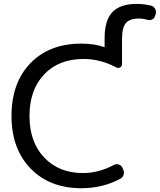

<svg xmlns="http://www.w3.org/2000/svg" viewBox="-20 -992 833 1001"><path d="M404.3 -10.7Q239.3 -10.7 139.6 -113.3Q40 -215.8 40 -387.7Q40 -560.5 138.7 -662.6Q237.3 -764.6 404.3 -764.6Q469.7 -764.6 521.5 -747.1Q525.4 -745.1 525.4 -750V-793.9Q525.4 -885.7 565.9 -928.7Q606.4 -971.7 694.3 -971.7Q729.5 -971.7 766.6 -962.9Q780.3 -960 788.1 -947.3Q793 -938.5 793 -929.7Q793 -924.8 792 -919.9L789.1 -911.1Q786.1 -897.5 773.9 -891.1Q761.7 -884.8 749 -888.7Q724.6 -895.5 706.1 -895.5Q656.2 -895.5 636.2 -871.6Q616.2 -847.7 616.2 -790V-658.2Q616.2 -646.5 606.4 -640.6Q596.7 -634.8 585.9 -640.6Q502.9 -684.6 417 -684.6Q286.1 -684.6 210 -604Q133.8 -523.4 133.8 -387.2Q133.8 -251 210.9 -170.4Q288.1 -89.8 411.1 -89.8Q495.1 -89.8 573.2 -131.8Q585.9 -138.7 599.1 -134.3Q612.3 -129.9 618.2 -118.2L622.1 -108.4Q628.9 -95.7 624.5 -81.1Q620.1 -66.4 606.4 -59.6Q514.6 -10.7 404.3 -10.7Z"/></svg>

Font: Gen Jyuu GothicL Regular
Style: Regular
Weight: 400
Designer: [Source Han Sans]
Ryoko NISHIZUKA  (kana & ideographs); Paul D. Hunt (Latin, Greek & Cyrillic); Wenlong ZHANG  (bopomofo
Version: Version 1.002.20150607